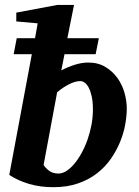

<svg xmlns="http://www.w3.org/2000/svg" viewBox="-20 -757 572 789"><path d="M361.8 -307.1Q361.8 -338.4 356.9 -360.6Q352.1 -382.8 344.5 -397Q336.9 -411.1 327.9 -417.5Q318.8 -423.8 310.1 -423.8Q289.1 -423.8 263.4 -410.6Q237.8 -397.5 214.8 -377.9L159.2 -79.1Q167 -66.4 181.9 -55.2Q196.8 -43.9 220.2 -43.9Q236.8 -43.9 253.7 -54.9Q270.5 -65.9 286.1 -84.7Q301.8 -103.5 315.7 -128.9Q329.6 -154.3 339.8 -183.6Q350.1 -212.9 356 -244.4Q361.8 -275.9 361.8 -307.1ZM501 -311Q501 -281.2 494.6 -245.6Q488.3 -210 473.6 -174.1Q459 -138.2 435.8 -104.7Q412.6 -71.3 379.2 -45.2Q345.7 -19 301 -3.4Q256.3 12.2 199.2 12.2Q144.5 12.2 99.4 -1.2Q54.2 -14.6 18.1 -38.1L110.8 -534.2H36.1L48.8 -600.1H124L134.8 -661.1L46.9 -668.9V-705.1L215.8 -736.8H284.2L256.8 -600.1H386.2L373 -534.2H245.1L231.9 -467.8Q259.3 -481.9 287.8 -491Q316.4 -500 342.8 -500Q382.8 -500 412.6 -482.2Q442.4 -464.4 462.2 -437Q481.9 -409.7 491.5 -376Q501 -342.3 501 -311Z"/></svg>

Font: Charis SIL Eur
Style: Bold Italic
Weight: 700
Italic angle: -11°
Foundry: SIL International
Version: Version 5.000